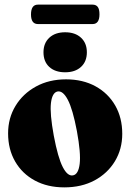

<svg xmlns="http://www.w3.org/2000/svg" viewBox="-20 -801 564 830"><path d="M265.5 -458Q338 -458 392.8 -428Q447.5 -398 478 -345Q508.5 -292 508.5 -222.5Q508.5 -156.5 476.8 -104Q445 -51.5 388.8 -21.2Q332.5 9 258 9Q185.5 9 130.8 -20.5Q76 -50 45.5 -102.8Q15 -155.5 15 -224.5Q15 -290.5 47 -343.2Q79 -396 135.5 -427Q192 -458 265.5 -458ZM296 -43Q319 -47.5 324.5 -93Q330 -138.5 312.5 -234Q294.5 -329 273.2 -369.5Q252 -410 228.5 -405.5Q205.5 -400.5 200.2 -355.2Q195 -310 212.5 -214.5Q230.5 -119 251.5 -78.5Q272.5 -38 296 -43ZM261.5 -488.5Q218.5 -488.5 193.2 -511.5Q168 -534.5 168 -575Q168 -614.5 193.2 -638Q218.5 -661.5 261.5 -661.5Q305 -661.5 330.2 -638Q355.5 -614.5 355.5 -575Q355.5 -535 330.2 -511.8Q305 -488.5 261.5 -488.5ZM114 -738.5Q114 -781 144 -781H380Q395 -781 402.5 -771.2Q410 -761.5 410 -739Q410 -697 380 -697H144Q114 -697 114 -738.5Z"/></svg>

Font: Fraunces 144pt S050 Black
Style: Regular
Weight: 900
Version: Version 1.000; ttfautohint (v1.8.3)